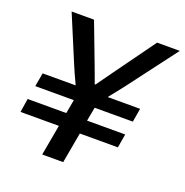

<svg xmlns="http://www.w3.org/2000/svg" viewBox="-124 -799 880 912"><g transform="rotate(20 316.0 -343.0)"><path d="M186 0 213.9 -154.8H20L30.8 -224.1H226.1L238.8 -293.9H43.9L56.2 -362.8H223.1Q196.8 -418.5 185.1 -446.8L85 -686H198.2L274.9 -483.9Q278.8 -474.6 290.5 -442.1Q302.2 -409.7 306.2 -398.9H310.1Q321.8 -415 371.1 -483.9L517.1 -686H631.8L445.8 -439.9Q437.5 -428.7 414.6 -400.1Q391.6 -371.6 384.8 -362.8H548.8L537.1 -293.9H344.2L331.1 -224.1H523.9L512.2 -154.8H319.8L292 0Z"/></g></svg>

Font: Archivo Medium
Style: Italic
Weight: 500
Italic angle: -10°
Designer: Hector Gatti
Foundry: Omnibus-Type
Version: Version 2.001